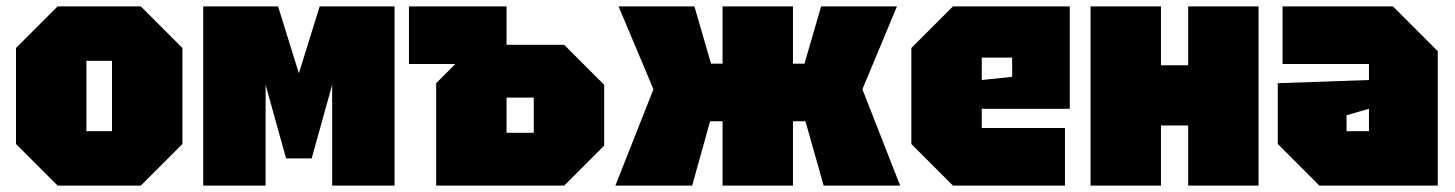

<svg xmlns="http://www.w3.org/2000/svg" viewBox="-20 -580 4548 600"><path d="M30 -130V-430L160 -560H420L550 -430V-130L420 0H160ZM250 -170H330V-390H250Z M615 0V-560H849L914 -351L979 -560H1213V0H1018V-315L954 -85H874L810 -315V0Z M1343 0V-320L1403 -380H1258V-560H1563V-440H1743L1868 -315V-125L1743 0ZM1563 -165H1648V-275H1563Z M2458 0H2238V-201H2199L2143 0H1903L2022 -301L1913 -560H2150L2202 -381H2238V-560H2458V-381H2494L2546 -560H2783L2675 -301L2793 0H2554L2497 -201H2458Z M2828 -130V-430L2958 -560H3323V-240H3048V-180H3308V0H2958ZM3048 -330 3143 -340V-400H3048Z M3388 0V-560H3608V-376H3693V-560H3913V0H3693V-188H3608V0Z M3973 -130V-320L4258 -330V-380H3988V-560H4333L4473 -420V0H4103ZM4188 -220V-170H4258V-240Z"/></svg>

Font: Tektur SemiCondensed Black
Style: Regular
Weight: 900
Width: 4
Designer: Adam Jagosz
Foundry: Adam Jagosz
Version: Version 1.005;gftools[0.9.30]